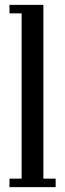

<svg xmlns="http://www.w3.org/2000/svg" viewBox="-20 -770 268 790"><path d="M19 0V-35H69V-715H19V-750H158.5V-35H209V0Z"/></svg>

Font: Imbue 10pt Medium
Style: Regular
Weight: 500
Designer: Tyler Finck
Foundry: Etcetera Type Company
Version: Version 1.102; ttfautohint (v1.8.3)